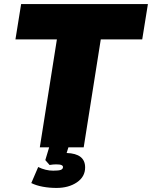

<svg xmlns="http://www.w3.org/2000/svg" viewBox="-20 -725 748 945"><path d="M176 0 260 -531H56L84 -705H708L680 -531H476L392 0ZM258 200Q223 200 190.5 194Q158 188 134 176L168 97Q204 115 242 115Q269 115 279.5 111Q290 107 290 97Q290 91 282.5 87.5Q275 84 256 84Q242 84 224 87L203 63L228 -20H323L308 28Q399 31 399 99Q399 145 358.5 172.5Q318 200 258 200Z"/></svg>

Font: Mulish ExtraBlack
Style: Italic
Weight: 1000
Italic angle: -9°
Designer: Vernon Adams
Foundry: Vernon Adams
Version: Version 3.603; ttfautohint (v1.8.3)